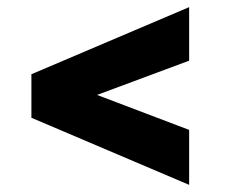

<svg xmlns="http://www.w3.org/2000/svg" viewBox="-20 -557 640 538"><path d="M68 -227V-349L510 -537V-387L252 -291L510 -193V-39Z"/></svg>

Font: Radio Canada
Style: Bold
Weight: 700
Designer: Charles Daoud, Etienne Aubert Bonn, Alexandre Saumier Demers, Jacques Le Bailly
Foundry: Radio-Canada
Version: Version 2.104; ttfautohint (v1.8.4.7-5d5b);gftools[0.9.28.de